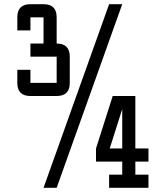

<svg xmlns="http://www.w3.org/2000/svg" viewBox="-20 -895 790 915"><path d="M187.5 0 500 -875H562.5L250 0ZM625 -187.5H687.5V-125H625V-62.5H687.5V0H500V-62.5H562.5V-125H437.5V-187.5L517.1 -437.5H625ZM562.5 -375 502.9 -187.5H562.5ZM62.5 -500V-562.5H125V-500H250V-625H125V-687.5H187.5V-812.5H125V-750H62.5V-812.5Q62.5 -875 125 -875H187.5Q250 -875 250 -812.5V-687.5Q312.5 -687.5 312.5 -625V-500Q312.5 -437.5 250 -437.5H125Q62.5 -437.5 62.5 -500Z"/></svg>

Font: Oldtimer
Style: Regular
Weight: 400
Designer: GGBotNet
Foundry: GGBotNet
Version: 1.00